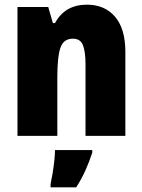

<svg xmlns="http://www.w3.org/2000/svg" viewBox="-20 -583 611 824"><path d="M353 -563Q429 -563 473.5 -511.5Q518 -460 518 -360V0H347V-306Q347 -361 336 -389Q325 -417 293 -417Q253 -417 239.5 -378.5Q226 -340 226 -250V0H55V-553H187L207 -484H216Q259 -563 353 -563ZM376 72Q363 112 346.5 148.5Q330 185 307 221H197V207Q201 189 205.5 162Q210 135 213 108Q216 81 216 61H376Z"/></svg>

Font: Noto Sans Malayalam Condensed Black
Style: Regular
Weight: 900
Width: 3
Designer: Jelle Bosma - Monotype Design Team
Foundry: Monotype Imaging Inc.
Version: Version 2.104; ttfautohint (v1.8.4.7-5d5b)